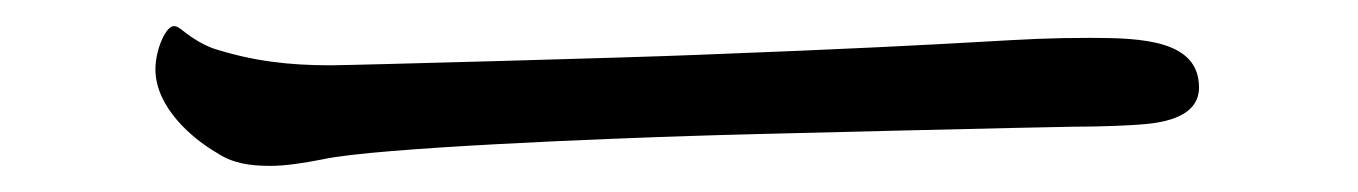

<svg xmlns="http://www.w3.org/2000/svg" viewBox="-20 -434 1040 147"><path d="M187 -307C198 -307 212 -309 227 -312C268 -321 447 -328 512 -330C537 -331 791 -337 802 -337C824 -337 847 -338 857 -339C879 -341 898 -348 898 -367C898 -403 855 -405 815 -405C751 -405 751 -401 514 -392C467 -390 247 -384 233 -384C202 -384 174 -387 143 -397C135 -400 127 -405 122 -409C118 -412 116 -414 113 -414C107 -414 99 -396 99 -381C99 -352 127 -328 146 -317C158 -309 171 -307 187 -307Z"/></svg>

Font: Shippori Mincho OTF
Style: Regular
Weight: 400
Designer: FONTDASU
Foundry: FONTDASU / Google Inc. / but / Adobe
Version: Version 3.300;hotconv 1.0.109;makeotfexe 2.5.65596